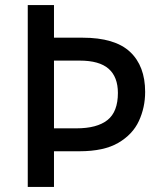

<svg xmlns="http://www.w3.org/2000/svg" viewBox="-20 -734 640 754"><path d="M89 0V-714H192V-586H304Q431 -586 490.5 -530.5Q550 -475 550 -373Q550 -312 525.5 -259Q501 -206 444.5 -173Q388 -140 292 -140H192V0ZM280 -230Q361 -230 402 -262.5Q443 -295 443 -369Q443 -432 406.5 -464Q370 -496 293 -496H192V-230Z"/></svg>

Font: Noto Sans Mono Medium
Style: Regular
Weight: 500
Designer: Monotype Design Team
Foundry: Monotype Imaging Inc.
Version: Version 2.014